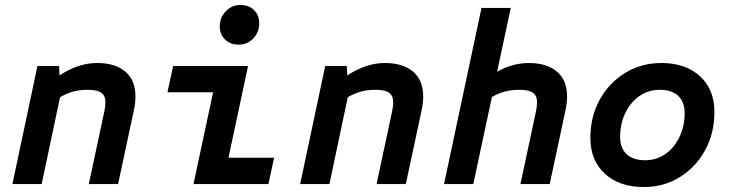

<svg xmlns="http://www.w3.org/2000/svg" viewBox="-20 -742 2940 774"><path d="M30 0 131 -476H218L220 -438Q296 -488 371 -488Q444 -488 485 -453.5Q526 -419 526 -353Q526 -328 520 -299L456 0H338L400 -290Q403 -304 404 -314Q405 -324 405 -330Q405 -356 388.5 -368Q372 -380 334 -380Q301 -380 274 -372.5Q247 -365 222 -350L148 0Z M760 0 839 -370H655L678 -476H980L901 -106H1085L1062 0ZM942 -562Q908 -562 887 -583Q866 -604 866 -635Q866 -672 890.5 -697Q915 -722 949 -722Q983 -722 1004 -701.5Q1025 -681 1025 -649Q1025 -612 1001 -587Q977 -562 942 -562Z M1190 0 1291 -476H1378L1380 -438Q1456 -488 1531 -488Q1604 -488 1645 -453.5Q1686 -419 1686 -353Q1686 -328 1680 -299L1616 0H1498L1560 -290Q1563 -304 1564 -314Q1565 -324 1565 -330Q1565 -356 1548.5 -368Q1532 -380 1494 -380Q1461 -380 1434 -372.5Q1407 -365 1382 -350L1308 0Z M1770 0 1921 -710H2039L1984 -453Q2047 -488 2111 -488Q2184 -488 2225 -453.5Q2266 -419 2266 -353Q2266 -328 2260 -299L2196 0H2078L2140 -290Q2143 -304 2144 -314Q2145 -324 2145 -330Q2145 -356 2128.5 -368Q2112 -380 2074 -380Q2041 -380 2014 -372.5Q1987 -365 1963 -351L1888 0Z M2575 12Q2477 12 2418.5 -41.5Q2360 -95 2360 -186Q2360 -272 2397.5 -340Q2435 -408 2500 -448Q2565 -488 2646 -488Q2744 -488 2802 -434.5Q2860 -381 2860 -291Q2860 -205 2822.5 -136.5Q2785 -68 2720.5 -28Q2656 12 2575 12ZM2581 -96Q2626 -96 2662 -121Q2698 -146 2719 -189.5Q2740 -233 2740 -286Q2740 -331 2714 -355.5Q2688 -380 2639 -380Q2594 -380 2558 -355Q2522 -330 2501 -287Q2480 -244 2480 -190Q2480 -145 2506 -120.5Q2532 -96 2581 -96Z"/></svg>

Font: Sometype Mono
Style: Bold Italic
Weight: 700
Italic angle: -12°
Monospace: yes
Designer: Ryoichi Tsunekawa
Foundry: Dharma Type
Version: Version 1.000; ttfautohint (v1.8.3)